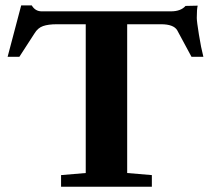

<svg xmlns="http://www.w3.org/2000/svg" viewBox="-20 -706 795 726"><path d="M210.9 0V-43.9L304.2 -51.8V-614.3H194.8Q162.6 -614.3 142.8 -607.4Q123 -600.6 110.4 -579.6L53.2 -491.2H8.8L60.1 -685.5H100.1Q113.3 -663.1 137.7 -663.1H626.5Q663.6 -663.1 681.6 -683.6L727.5 -684.6Q724.1 -671.9 724.1 -638.2Q724.1 -625 732.2 -575Q740.2 -524.9 749 -491.2H704.1L649.9 -591.8Q636.2 -614.3 588.9 -614.3H460.9V-51.8L554.2 -43.9V0Z"/></svg>

Font: Elstob 6pt
Style: Bold
Weight: 700
Designer: Peter S. Baker
Version: Version 1.015